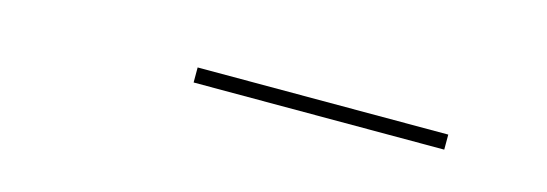

<svg xmlns="http://www.w3.org/2000/svg" viewBox="-17 -791 633 222"><g transform="rotate(15 300.0 -680.0)"><path d="M206 -671V-689H506V-671Z"/></g></svg>

Font: Iosevka Slab ThExObl
Style: Regular
Weight: 100
Width: 7
Italic angle: -9°
Monospace: yes
Designer: Belleve Invis
Foundry: Belleve Invis
Version: Version 11.1.1; ttfautohint (v1.8.3)